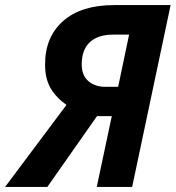

<svg xmlns="http://www.w3.org/2000/svg" viewBox="-76 -734 690 754"><path d="M185 -322Q144 -351 122.5 -388Q101 -425 101 -481Q101 -589 172 -651.5Q243 -714 372 -714H594L443 0H304L363 -278H305L110 0H-56ZM388 -393 431 -598H368Q309 -598 277 -568.5Q245 -539 245 -481Q245 -438 271 -415.5Q297 -393 338 -393Z"/></svg>

Font: Noto Sans Display
Style: Bold Italic
Weight: 700
Italic angle: -12°
Designer: Monotype Design team
Foundry: Monotype Imaging Inc.
Version: Version 1.000